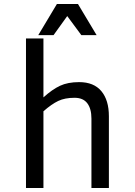

<svg xmlns="http://www.w3.org/2000/svg" viewBox="-20 -948 680 968"><path d="M529 -362V0H441V-350Q441 -400 420 -427.5Q399 -455 356 -455Q307 -455 273.5 -439Q240 -423 199 -387V0H111V-754H199V-457Q243 -497 282.5 -515.5Q322 -534 379 -534Q453 -534 491 -488.5Q529 -443 529 -362ZM267 -928H373L467 -771H390L319 -867L250 -771H173Z"/></svg>

Font: Amiko
Style: Regular
Weight: 400
Designer: Pablo Impallari, Rodrigo Fuenzalida, Andres Torresi
Foundry: Impallari Type
Version: Version 1.001; ttfautohint (v1.3)